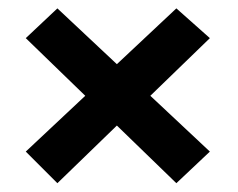

<svg xmlns="http://www.w3.org/2000/svg" viewBox="-20 -365 554 447"><path d="M178.5 -142 40 -12.1 113.6 61.5 252.1 -72.7 390.6 61.5 468.6 -12.1 330 -142 468.6 -276.2 390.6 -345.5 252.1 -215.6 113.6 -345.5 40 -276.2Z"/></svg>

Font: PleaseOptimize
Style: Demi-Bold
Weight: 600
Version: Version 001.000